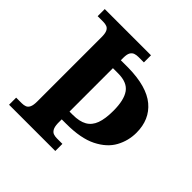

<svg xmlns="http://www.w3.org/2000/svg" viewBox="-187 -863 1013 1013"><g transform="rotate(45 319.0 -357.0)"><path d="M28 0V-53H70Q85 -53 96.5 -57.5Q108 -62 114.5 -76Q121 -90 121 -118V-596Q121 -625 114.5 -638.5Q108 -652 96.5 -656.5Q85 -661 70 -661H28V-714H373V-661H332Q318 -661 306 -657Q294 -653 286.5 -640.5Q279 -628 279 -601V-583H335Q474 -581 541 -525Q608 -469 608 -371Q608 -311 579.5 -259Q551 -207 486 -174.5Q421 -142 313 -142H279V-113Q280 -87 287.5 -74Q295 -61 306.5 -57Q318 -53 332 -53H373V0ZM303 -200Q353 -200 383 -217Q413 -234 426.5 -270.5Q440 -307 440 -367Q440 -447 412.5 -485.5Q385 -524 318 -524H279V-200Z"/></g></svg>

Font: Noto Serif Kannada
Style: Bold
Weight: 700
Version: Version 2.003